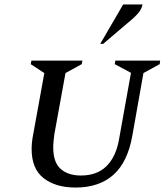

<svg xmlns="http://www.w3.org/2000/svg" viewBox="-20 -832 740 862"><path d="M319 10Q230 10 176 -32Q122 -74 122 -163Q122 -192 128 -223L179 -504L118 -544L121 -560H350L347 -544L274 -504L224 -229Q222 -213 220.5 -198.5Q219 -184 219 -170Q219 -103 252.5 -73.5Q286 -44 343 -44Q415 -44 457.5 -85.5Q500 -127 514 -204L568 -505L495 -544L498 -560H699L697 -544L624 -504L574 -222Q553 -104 489 -47Q425 10 319 10ZM430 -635 533 -812H620Q617 -797 608 -783Q599 -769 577 -749L443 -635Z"/></svg>

Font: Spectral SC Medium
Style: Italic
Weight: 500
Italic angle: -10°
Designer: Jean-Baptiste Levee
Foundry: Production Type
Version: Version 2.001